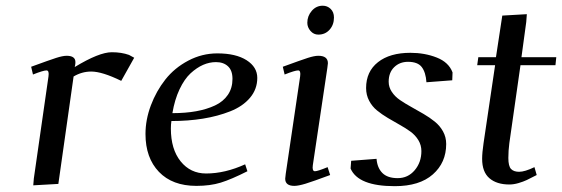

<svg xmlns="http://www.w3.org/2000/svg" viewBox="-20 -637 1947 665"><path d="M87.9 -405.8Q151.9 -429.2 174.6 -436.5Q197.3 -443.8 210.9 -443.8Q241.2 -443.8 241.2 -421.9Q241.2 -416 240.2 -411.1L238.8 -404.8Q323.2 -456.1 367.2 -456.1Q400.9 -456.1 426.8 -446.8L444.8 -437L399.9 -356.9Q334 -389.2 295.9 -389.2Q263.7 -389.2 234.9 -372.1L182.1 0L95.2 4.9L97.2 -19L147.9 -372.1Q150.9 -393.1 141.1 -393.1Q129.9 -393.1 94.2 -378.9Z M483.9 -172.9Q483.9 -222.2 502.4 -271.7Q521 -321.3 552.7 -361.6Q584.5 -401.9 632.1 -427Q679.7 -452.1 732.9 -452.1Q796.9 -452.1 834 -428.5Q871.1 -404.8 871.1 -367.2Q871.1 -328.1 845.9 -298.3Q820.8 -268.6 777.6 -251.5Q734.4 -234.4 683.1 -226.1Q631.8 -217.8 573.7 -217.8Q571.8 -205.6 571.8 -191.9Q571.8 -120.1 605.7 -78.1Q639.6 -36.1 693.8 -36.1Q759.3 -36.1 829.1 -67.9L836.9 -43.9Q780.8 -15.6 744.4 -4.4Q708 6.8 660.2 6.8Q577.1 6.8 530.5 -41.7Q483.9 -90.3 483.9 -172.9ZM577.1 -245.1Q622.6 -245.1 659.2 -251.7Q695.8 -258.3 724.6 -271.7Q753.4 -285.2 769.3 -308.6Q785.2 -332 785.2 -363.8Q785.2 -393.1 769.5 -407.5Q753.9 -421.9 728 -421.9Q705.6 -421.9 683.6 -412.4Q661.6 -402.8 640.1 -383.1Q618.7 -363.3 601.8 -327.6Q585 -292 577.1 -245.1Z M959.5 -405.8Q1023.4 -429.2 1046.1 -436.5Q1068.8 -443.8 1082.5 -443.8Q1115.7 -443.8 1115.7 -418Q1115.7 -413.6 1113.8 -401.9L1063.5 -64.9Q1060.5 -43.9 1070.8 -43.9Q1080.1 -43.9 1114.7 -58.1L1123.5 -30.8Q1063 -8.3 1038.1 -0.7Q1013.2 6.8 999.5 6.8Q967.8 6.8 967.8 -18.1Q967.8 -21.5 969.7 -35.2L1019.5 -372.1Q1022.5 -393.1 1012.7 -393.1Q1001.5 -393.1 965.8 -378.9ZM1044.4 -558.1Q1044.4 -581.5 1059.8 -599.4Q1075.2 -617.2 1097.7 -617.2Q1113.8 -617.2 1125.2 -606.2Q1136.7 -595.2 1136.7 -576.2Q1136.7 -551.3 1121.6 -534.2Q1106.4 -517.1 1082.5 -517.1Q1066.4 -517.1 1055.4 -529.8Q1044.4 -542.5 1044.4 -558.1Z M1194.3 -53.2 1196.3 -80.1 1284.2 -86.9Q1286.6 -55.7 1304.4 -37.8Q1322.3 -20 1357.4 -20Q1393.1 -20 1416.3 -47.4Q1439.5 -74.7 1439.5 -113.8Q1439.5 -134.3 1429 -151.6Q1418.5 -168.9 1401.6 -181.2Q1384.8 -193.4 1364.3 -204.8Q1343.8 -216.3 1323.2 -228.5Q1302.7 -240.7 1285.9 -254.4Q1269 -268.1 1258.5 -288.1Q1248 -308.1 1248 -332Q1248 -389.2 1289.1 -421.6Q1330.1 -454.1 1401.4 -454.1Q1451.2 -454.1 1492.7 -437.7Q1534.2 -421.4 1547.4 -386.2L1546.4 -358.9L1457 -352.1Q1454.6 -386.7 1440.7 -404.8Q1426.8 -422.9 1393.1 -422.9Q1364.3 -422.9 1345.2 -404.3Q1326.2 -385.7 1326.2 -354Q1326.2 -335 1337.2 -318.6Q1348.1 -302.2 1365.7 -290.3Q1383.3 -278.3 1404.5 -266.6Q1425.8 -254.9 1447 -242.4Q1468.3 -230 1485.8 -215.8Q1503.4 -201.7 1514.4 -181.9Q1525.4 -162.1 1525.4 -138.2Q1525.4 -73.7 1479.2 -33Q1433.1 7.8 1347.2 7.8Q1220.7 7.8 1194.3 -53.2Z M1632.8 -411.1 1636.7 -439H1697.8L1719.7 -583L1804.7 -587.9L1802.7 -561L1786.1 -439H1906.7L1903.8 -411.1H1782.7L1744.1 -141.1Q1740.7 -115.2 1740.7 -89.8Q1740.7 -61.5 1750 -51.8Q1759.3 -42 1777.8 -42Q1797.9 -42 1831.1 -58.1L1838.9 -30.8Q1816.4 -19 1804.4 -13.4Q1792.5 -7.8 1775.9 -2.9Q1759.3 2 1744.1 2Q1700.2 2 1675 -19.8Q1649.9 -41.5 1649.9 -86.9Q1649.9 -107.9 1654.8 -141.1L1694.8 -411.1Z"/></svg>

Font: Dehuti
Style: Bold-Italic
Weight: 700
Version: Version 1.2